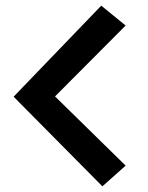

<svg xmlns="http://www.w3.org/2000/svg" viewBox="-20 -623 522 677"><path d="M337 -603 423 -533 174 -283 423 -39 341 34 28 -282Z"/></svg>

Font: Yaldevi ExtraLight SemiBold
Style: Regular
Weight: 600
Version: Version 1.100